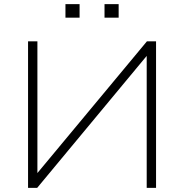

<svg xmlns="http://www.w3.org/2000/svg" viewBox="-20 -904 886 924"><path d="M115 0V-705H160V-58H149L687 -705H731V0H686V-647H696L159 0ZM483 -819V-884H551V-819ZM295 -819V-884H363V-819Z"/></svg>

Font: Nunito Sans 10pt SemiExpanded ExtraLight
Style: Regular
Weight: 250
Width: 6
Designer: Vernon Adams
Foundry: Vernon Adams
Version: Version 3.101;gftools[0.9.27]